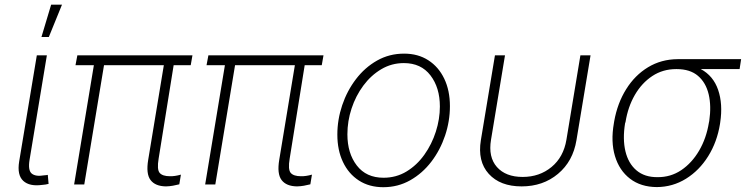

<svg xmlns="http://www.w3.org/2000/svg" viewBox="-20 -780 3166 812"><path d="M158.2 2Q105 9.3 78.4 -15.1Q51.8 -39.6 61 -96.7L135.7 -545.9H178.2L105 -104Q97.7 -59.1 114.5 -45.7Q131.3 -32.2 167.5 -38.6Q177.2 -39.1 182.1 -40.5L185.5 -2.4Q173.8 1 158.2 2ZM155.3 -623.5 196.3 -760.3H242.2L186.5 -623.5Z M793.9 -545.9 786.6 -504.4H714.4L650.9 -109.4Q643.1 -63 655.3 -48.8Q667.5 -34.7 698.7 -34.7Q719.7 -34.2 745.1 -41.5L738.3 -0.5Q724.6 2.9 711.2 5.4Q697.8 7.8 682.1 8.3Q636.7 7.8 616.7 -18.6Q596.7 -44.9 606.9 -105L672.9 -504.4H419.9L336.4 0H293.5L377 -504.4H299.3L307.1 -545.9Z M1348.1 -545.9 1340.8 -504.4H1268.6L1205.1 -109.4Q1197.3 -63 1209.5 -48.8Q1221.7 -34.7 1252.9 -34.7Q1273.9 -34.2 1299.3 -41.5L1292.5 -0.5Q1278.8 2.9 1265.4 5.4Q1252 7.8 1236.3 8.3Q1190.9 7.8 1170.9 -18.6Q1150.9 -44.9 1161.1 -105L1227.1 -504.4H974.1L890.6 0H847.7L931.2 -504.4H853.5L861.3 -545.9Z M1601.1 11.7Q1541.5 11.7 1497.8 -16.6Q1454.1 -44.9 1430.4 -95Q1406.7 -145 1406.7 -210.9Q1406.7 -273.9 1427.2 -335Q1447.8 -396 1485.4 -445.3Q1522.9 -494.6 1574.7 -523.9Q1626.5 -553.2 1689 -553.2Q1748 -553.2 1791.5 -525.1Q1835 -497.1 1858.9 -447Q1882.8 -397 1882.8 -331.1Q1882.8 -267.6 1862.3 -206.5Q1841.8 -145.5 1804.2 -96.2Q1766.6 -46.9 1714.8 -17.6Q1663.1 11.7 1601.1 11.7ZM1602.1 -28.3Q1655.8 -28.3 1699.5 -54.9Q1743.2 -81.5 1774.7 -125.7Q1806.2 -169.9 1823.2 -223.1Q1840.3 -276.4 1840.3 -329.6Q1840.3 -409.2 1800.5 -461.2Q1760.7 -513.2 1688 -513.2Q1636.2 -513.2 1592.5 -487.3Q1548.8 -461.4 1516.6 -418Q1484.4 -374.5 1466.8 -321Q1449.2 -267.6 1449.2 -211.9Q1449.2 -131.8 1489 -80.1Q1528.8 -28.3 1602.1 -28.3Z M2186 8.3Q2095.2 8.3 2047.1 -44.7Q1999 -97.7 2013.7 -187.5L2073.2 -545.9H2115.7L2056.6 -189Q2044.4 -115.7 2081.5 -73.7Q2118.7 -31.7 2190.4 -31.7Q2261.7 -31.7 2312.5 -73.7Q2363.3 -115.7 2375.5 -189L2434.6 -545.9H2477.5L2418 -187.5Q2403.3 -97.7 2339.8 -44.7Q2276.4 8.3 2186 8.3Z M2576.2 -258.8 2577.6 -267.6Q2591.3 -343.8 2628.2 -402.8Q2665 -461.9 2720.7 -495.6Q2776.4 -529.3 2845.7 -529.8H3114.3L3107.9 -487.8H2943.8Q2996.6 -459.5 3017.1 -399.9Q3037.6 -340.3 3025.9 -262.2L3024.9 -255.4Q3012.7 -179.7 2975.1 -119.4Q2937.5 -59.1 2881.3 -24.2Q2825.2 10.7 2757.8 11.2Q2689.9 10.7 2644.5 -24.2Q2599.1 -59.1 2580.8 -119.9Q2562.5 -180.7 2576.2 -258.8ZM2625.5 -264.2 2623.5 -258.3Q2612.8 -191.9 2625 -140.4Q2637.2 -88.9 2671.6 -59.6Q2706.1 -30.3 2760.7 -30.8Q2816.4 -30.3 2861.3 -60.5Q2906.2 -90.8 2936.8 -143.1Q2967.3 -195.3 2978 -261.2L2979.5 -268.1Q2988.8 -331.5 2977.1 -381.1Q2965.3 -430.7 2931.9 -459.2Q2898.4 -487.8 2841.8 -487.8H2839.8Q2783.2 -487.8 2738.8 -458.5Q2694.3 -429.2 2665 -378.7Q2635.7 -328.1 2625.5 -264.2Z"/></svg>

Font: Inter Extra Light
Style: Italic
Weight: 200
Italic angle: -9.39999°
Designer: Rasmus Andersson
Foundry: rsms
Version: Version 4.000;git-3c8e0fc